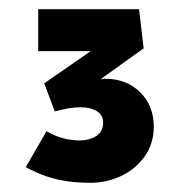

<svg xmlns="http://www.w3.org/2000/svg" viewBox="-20 -809 396 417"><path d="M177 -412Q149 -412 125 -415.5Q101 -419 79.5 -426.5Q58 -434 36 -446L81 -524Q100 -513 118 -508.5Q136 -504 153 -504Q174 -504 189 -513.5Q204 -523 204 -543Q204 -559 190.5 -567.5Q177 -576 155 -576Q141 -576 127.5 -573.5Q114 -571 99 -567L76 -628L219 -727L227 -698H63V-789H282L292 -704L172 -618L166 -625Q175 -630 187.5 -634Q200 -638 208 -638Q255 -638 284.5 -608.5Q314 -579 314 -534Q314 -497 294 -469Q274 -441 242.5 -426.5Q211 -412 177 -412Z"/></svg>

Font: Lexend Giga
Style: Bold
Weight: 700
Version: Version 1.007